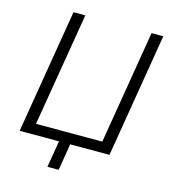

<svg xmlns="http://www.w3.org/2000/svg" viewBox="-127 -830 966 1087"><g transform="rotate(15 356.0 -286.0)"><path d="M574.2 0H47.9L168.5 -727.5H237.8L127 -62H515.6L626 -727.5H694.8ZM252.4 156.2 282.7 -24.9H348.1L318.4 156.2Z"/></g></svg>

Font: Inter 17pt Light
Style: Italic
Weight: 300
Italic angle: -9.3988°
Version: Version 4.001;git-66647c0bb